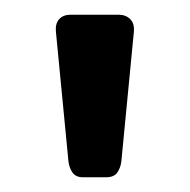

<svg xmlns="http://www.w3.org/2000/svg" viewBox="-20 -730 258 261"><path d="M93 -489Q83 -489 78.5 -495.5Q74 -502 73 -511L56 -687Q55 -698 60.5 -704Q66 -710 76 -710H141Q151 -710 157 -704Q163 -698 162 -687L145 -511Q144 -502 139.5 -495.5Q135 -489 124 -489Z"/></svg>

Font: Rubik Light
Style: Regular
Weight: 400
Version: Version 2.101